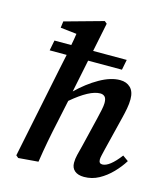

<svg xmlns="http://www.w3.org/2000/svg" viewBox="-111 -816 794 916"><g transform="rotate(15 286.0 -358.0)"><path d="M63 8 51 -2 143 -451Q147 -470 151 -489Q155 -508 159 -527H75L85 -578H168Q171 -592 173.5 -607Q176 -622 178 -636L98 -645L102 -677L293 -730L305 -720L276 -578H442L432 -527H265L232 -366Q282 -415 336.5 -446Q391 -477 437 -477Q469 -477 488.5 -458Q508 -439 508 -401Q508 -379 503.5 -355Q499 -331 493 -307L451 -137Q447 -120 444 -107Q441 -94 441 -86Q441 -66 458 -66Q493 -66 544 -133L572 -113Q553 -82 524.5 -52.5Q496 -23 462 -4.5Q428 14 389 14Q359 14 342.5 0Q326 -14 326 -39Q326 -59 331 -79Q336 -99 343 -126L378 -271Q384 -296 388.5 -317.5Q393 -339 393 -352Q393 -374 384.5 -382.5Q376 -391 362 -391Q310 -391 223 -317L201 -213Q188 -154 178.5 -103.5Q169 -53 161 0Z"/></g></svg>

Font: Source Serif Pro SemiBold
Style: Italic
Weight: 600
Italic angle: -12°
Designer: Frank Grießhammer
Foundry: Adobe Systems Incorporated
Version: Version 3.001;hotconv 1.0.111;makeotfexe 2.5.65597